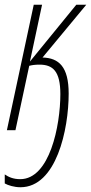

<svg xmlns="http://www.w3.org/2000/svg" viewBox="-23 -548 383 808"><path d="M63 240C214 240 266 -3 266 -154C266 -267 225 -304 156 -306L340 -528H298L103 -289L154 -528H119L6 0H42L100 -271C111 -274 125 -276 143 -276C199 -276 231 -249 231 -152C231 -19 186 206 62 206C33 206 13 197 -3 186V224C11 232 37 240 63 240Z"/></svg>

Font: Noto Sans ExtraCondensed ExtraLight
Style: Italic
Weight: 200
Width: 2
Italic angle: -12°
Designer: Monotype Design Team
Foundry: Monotype Imaging Inc.
Version: Version 2.013